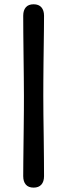

<svg xmlns="http://www.w3.org/2000/svg" viewBox="-20 -743 311 889"><path d="M90.8 -298.8Q90.8 -335 90.2 -384.8Q89.6 -434.6 89 -487.8Q88.3 -541 87.9 -589.3Q87.5 -637.5 87.5 -670.2Q87.5 -695.3 99.7 -709.3Q111.8 -723.2 135.6 -723.2Q159.2 -723.2 171.5 -709.3Q183.9 -695.3 183.9 -670.2Q183.9 -645 183.5 -608.8Q183.1 -572.6 182.5 -531Q182 -489.4 181.4 -447.2Q180.9 -404.9 180.7 -366.5Q180.5 -328.1 180.5 -298.8Q180.5 -262 181 -211.9Q181.6 -161.7 182.4 -108Q183.2 -54.4 183.5 -6.7Q183.9 40.9 183.9 72.7Q183.9 97.9 171.5 111.8Q159.2 125.7 135.6 125.7Q111.8 125.7 99.7 111.8Q87.5 97.9 87.5 72.7Q87.5 46.4 87.9 10Q88.3 -26.4 88.8 -68Q89.2 -109.6 89.8 -151.5Q90.4 -193.4 90.6 -231.7Q90.8 -269.9 90.8 -298.8Z"/></svg>

Font: Fraunces 144pt S100 Black
Style: Regular
Weight: 900
Version: Version 1.000